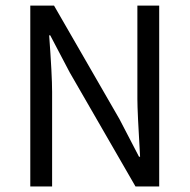

<svg xmlns="http://www.w3.org/2000/svg" viewBox="-20 -676 687 696"><path d="M89.8 0V-655.8H175.8L413.1 -244.1L483.9 -107.9H487.8Q478 -272.5 478 -316.9V-655.8H557.1V0H471.2L232.9 -413.1L162.1 -547.9H158.2Q168.9 -402.8 168.9 -342.8V0Z"/></svg>

Font: Riemann
Style: Regular
Weight: 400
Designer: Paul D. Hunt
Foundry: Adobe Systems Incorporated
Version: Version 2.020;PS 2.0;hotconv 1.0.86;makeotf.lib2.5.63406